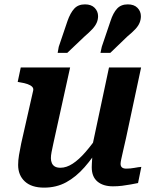

<svg xmlns="http://www.w3.org/2000/svg" viewBox="-20 -848 708 879"><path d="M224 -190Q219 -167 216 -151.5Q213 -136 213 -124Q213 -111 217.5 -101Q222 -91 231.5 -85.5Q241 -80 257 -80Q284 -80 312.5 -98.5Q341 -117 371 -151.5Q401 -186 434 -234L443 -186Q406 -127 367 -82.5Q328 -38 283 -13.5Q238 11 182 11Q124 11 93.5 -17.5Q63 -46 63 -93Q63 -114 67 -138Q71 -162 77 -191L132 -434Q134 -444 127 -451Q120 -458 106 -463Q92 -468 72 -471L61 -473L75 -539H301ZM557 -216Q549 -181 543.5 -157Q538 -133 535 -119Q532 -105 532 -98Q532 -87 538.5 -81.5Q545 -76 558 -76Q577 -76 595.5 -79.5Q614 -83 627 -84L612 -10Q597 -7 578 -3.5Q559 0 539 2.5Q519 5 497 5Q452 5 426 -17Q400 -39 400 -82Q400 -88 400.5 -98.5Q401 -109 402 -122.5Q403 -136 405 -152L395 -144L479 -539H626ZM289 -752Q302 -789 320 -808.5Q338 -828 369 -828Q398 -828 413.5 -812Q429 -796 429 -774Q429 -758 422.5 -743.5Q416 -729 402.5 -714.5Q389 -700 367 -681L288 -606H244L249 -634ZM486 -752Q498 -789 516 -808.5Q534 -828 565 -828Q594 -828 609.5 -812Q625 -796 625 -774Q625 -758 619 -743.5Q613 -729 599.5 -714.5Q586 -700 563 -681L485 -606H440L446 -634Z"/></svg>

Font: Roboto Serif SemiBold
Style: Italic
Weight: 600
Italic angle: -10°
Version: Version 1.007